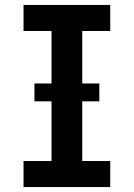

<svg xmlns="http://www.w3.org/2000/svg" viewBox="-20 -755 540 775"><path d="M75 0V-105H188V-630H75V-735H425V-630H312V-105H425V0ZM119 -346V-418H381V-346Z"/></svg>

Font: Iosevka Slab Extrabold
Style: Regular
Weight: 800
Monospace: yes
Designer: Belleve Invis
Foundry: Belleve Invis
Version: Version 11.1.1; ttfautohint (v1.8.3)